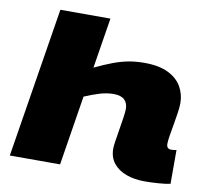

<svg xmlns="http://www.w3.org/2000/svg" viewBox="-82 -831 1014 933"><g transform="rotate(10 425.0 -365.0)"><path d="M767 -189Q767 -164 790 -164Q803 -164 816 -167V0Q792 5 756.5 7.5Q721 10 688 10Q639 10 599 -4.5Q559 -19 535.5 -48Q512 -77 512 -121Q512 -132 516 -159Q520 -186 525.5 -218.5Q531 -251 535 -279Q539 -307 539 -321Q539 -349 522 -365.5Q505 -382 468 -382Q435 -382 399 -371Q363 -360 326 -344L271 0H23L142 -740H389L349 -491Q397 -514 435.5 -528.5Q474 -543 510.5 -550Q547 -557 589 -557Q662 -557 707.5 -534.5Q753 -512 774 -475Q795 -438 795 -394Q795 -376 791 -348Q787 -320 781.5 -289Q776 -258 771.5 -231Q767 -204 767 -189Z"/></g></svg>

Font: Georama ExtraExtended ExtraBold
Style: Italic
Weight: 800
Width: 8
Italic angle: -9°
Designer: Jean-Baptiste Levee
Foundry: Production Type
Version: Version 1.000